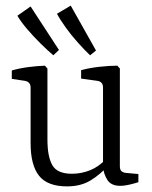

<svg xmlns="http://www.w3.org/2000/svg" viewBox="-20 -656 541 684"><path d="M364 -65Q338 -35 303 -13.5Q268 8 219 8Q149 8 119 -30Q89 -68 89 -146V-344Q89 -364 69 -368L22 -375V-405Q50 -413 81 -417Q112 -421 140 -422L149 -412V-159Q149 -98 166.5 -67.5Q184 -37 236 -37Q270 -37 301 -49.5Q332 -62 357 -89ZM473 -7Q461 -3 442.5 1.5Q424 6 408 6Q376 6 362.5 -15Q349 -36 347 -63V-344Q347 -365 327 -368L269 -376V-406Q298 -414 334 -418Q370 -422 398 -422L407 -412V-64Q407 -51 413 -46Q419 -41 429 -40L473 -36ZM322 -476 301 -459Q283 -476 259 -502.5Q235 -529 214.5 -557.5Q194 -586 183 -607L232 -636ZM190 -478 170 -459Q151 -475 125.5 -500Q100 -525 77 -552Q54 -579 42 -600L89 -633Z"/></svg>

Font: Yrsa Light
Style: Regular
Weight: 300
Designer: Anna Giedrys (Yrsa+Rasa design), David Brezina (Yrsa art-direction, Rasa art-direction, design)
Foundry: Rosetta Type Foundry
Version: Version 2.004